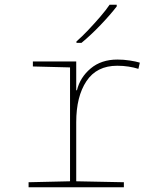

<svg xmlns="http://www.w3.org/2000/svg" viewBox="-20 -786 640 806"><path d="M100 0V-21L274 -25V-503L118 -507V-528H300V-407H303Q316 -461 360.5 -498.5Q405 -536 473 -536Q499 -536 525 -532Q551 -528 567 -523L561 -497Q542 -503 519.5 -506.5Q497 -510 472 -510Q386 -510 343 -445.5Q300 -381 300 -273V-25L500 -21V0ZM301 -612Q324 -632 350.5 -660Q377 -688 401.5 -716.5Q426 -745 440 -766H470V-759Q444 -725 403 -682Q362 -639 322 -606H301Z"/></svg>

Font: Noto Sans Mono Thin
Style: Regular
Weight: 100
Designer: Monotype Design Team
Foundry: Monotype Imaging Inc.
Version: Version 2.014